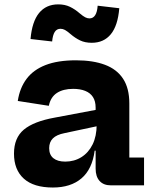

<svg xmlns="http://www.w3.org/2000/svg" viewBox="-20 -836 695 866"><path d="M480.1 0Q447 0 429.2 -19.8Q411.3 -39.5 411.3 -75.7V-194.2L422 -214.2L416 -274.1L411.3 -307.3V-350.8Q411.3 -379.5 399.3 -398.2Q387.3 -416.9 364.5 -426Q341.8 -435.2 310.1 -435.2Q265 -435.2 236.8 -416.8Q208.5 -398.4 200.2 -358.8L60.2 -380.6Q69 -438.9 99.6 -480Q130.2 -521 185.2 -542.5Q240.2 -564 322.7 -564Q399.9 -564 453.6 -543.7Q507.3 -523.5 535.3 -480.6Q563.3 -437.7 563.3 -369.6V-125.5H629.7V0ZM218.5 9.8Q131.9 9.8 87.5 -30.2Q43.1 -70.2 43.1 -143Q43.1 -214.2 87.6 -251.3Q132.1 -288.4 226.9 -305.5L439.6 -345.6V-271.4L270.9 -235.5Q235 -228.4 218.4 -211.7Q201.8 -195 201.8 -167.7Q201.8 -137.9 220.7 -122.5Q239.6 -107.1 274.3 -107.1Q314.7 -107.1 346.8 -127Q378.9 -146.9 397.5 -184.2Q416 -221.6 416 -274.1L441 -156.5H407Q396 -72.8 347.5 -31.5Q299 9.8 218.5 9.8ZM420.5 -810.3 518 -798.9Q511.6 -720.4 479.9 -681.7Q448.3 -643 393.8 -643Q363.6 -643 341.3 -653.7Q318.9 -664.4 297.8 -682.6Q282.9 -695.5 273 -700.9Q263.2 -706.2 252.9 -706.2Q235.9 -706.2 226.8 -691.8Q217.7 -677.4 215.2 -648.9L117.7 -660Q124.5 -738.6 156.2 -777.4Q188 -816.3 242.7 -816.3Q272.7 -816.3 295.4 -805.3Q318.2 -794.4 339.6 -775.7Q355.1 -762.6 364.8 -757.8Q374.4 -753 383.5 -753Q400 -753 409.3 -767.5Q418.5 -781.9 420.5 -810.3Z"/></svg>

Font: Hepta Slab ExtraLight
Style: Regular
Weight: 200
Designer: Michael LaGattuta
Foundry: Michael LaGattuta
Version: Version 1.100